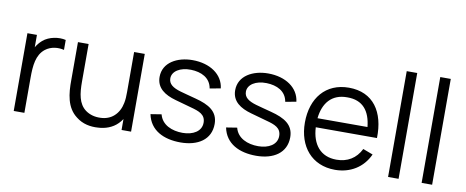

<svg xmlns="http://www.w3.org/2000/svg" viewBox="-67 -1060 3317 1368"><g transform="rotate(10 1591.5 -375.5)"><path d="M185.4 -526C166.7 -509.4 152.1 -491.7 141.7 -472.9V-562.5H72.9V0H150V-253.1C150 -343.8 157.3 -419.8 214.6 -465.6C256.2 -497.9 308.3 -501 350 -490.6V-562.5C300 -575 229.2 -563.5 185.4 -526Z M844.8 -562.5V-272.9C844.8 -243.8 843.8 -216.7 838.5 -192.7C831.2 -154.2 813.5 -119.8 786.5 -95.8C761.5 -72.9 727.1 -60.4 690.6 -59.4C649 -57.3 611.5 -67.7 581.2 -89.6C525 -131.2 515.6 -204.2 515.6 -291.7V-562.5H438.5V-289.6C437.5 -189.6 447.9 -89.6 526 -31.3C572.9 6.2 630.2 16.7 685.4 12.5C735.4 10.4 788.5 -7.3 826 -45.8C836.5 -56.3 845.8 -67.7 853.1 -79.2V0H921.9V-562.5Z M1497.9 -414.6C1486.5 -513.5 1392.7 -578.1 1265.6 -578.1C1156.2 -578.1 1054.2 -525 1054.2 -419.8C1054.2 -338.5 1116.7 -299 1194.8 -277.1C1237.5 -264.6 1275 -254.2 1310.4 -244.8C1372.9 -228.1 1419.8 -211.5 1419.8 -152.1C1419.8 -89.6 1359.4 -55.2 1284.4 -55.2C1207.3 -55.2 1133.3 -85.4 1114.6 -159.4L1036.5 -146.9C1059.4 -33.3 1159.4 14.6 1281.2 14.6C1407.3 14.6 1499 -43.8 1499 -157.3C1499 -246.9 1433.3 -286.5 1332.3 -312.5C1282.3 -326 1247.9 -334.4 1219.8 -342.7C1162.5 -359.4 1131.2 -382.3 1131.2 -422.9C1131.2 -474 1187.5 -510.4 1266.7 -508.3C1340.6 -506.3 1407.3 -476 1419.8 -400Z M2044.8 -414.6C2033.3 -513.5 1939.6 -578.1 1812.5 -578.1C1703.1 -578.1 1601 -525 1601 -419.8C1601 -338.5 1663.5 -299 1741.7 -277.1C1784.4 -264.6 1821.9 -254.2 1857.3 -244.8C1919.8 -228.1 1966.7 -211.5 1966.7 -152.1C1966.7 -89.6 1906.2 -55.2 1831.2 -55.2C1754.2 -55.2 1680.2 -85.4 1661.5 -159.4L1583.3 -146.9C1606.2 -33.3 1706.2 14.6 1828.1 14.6C1954.2 14.6 2045.8 -43.8 2045.8 -157.3C2045.8 -246.9 1980.2 -286.5 1879.2 -312.5C1829.2 -326 1794.8 -334.4 1766.7 -342.7C1709.4 -359.4 1678.1 -382.3 1678.1 -422.9C1678.1 -474 1734.4 -510.4 1813.5 -508.3C1887.5 -506.3 1954.2 -476 1966.7 -400Z M2212.5 -259.4H2655.2C2660.4 -447.9 2574 -578.1 2396.9 -578.1C2230.2 -578.1 2130.2 -457.3 2130.2 -279.2C2130.2 -107.3 2230.2 15.6 2399 15.6C2508.3 15.6 2600 -39.6 2644.8 -138.5L2572.9 -165.6C2537.5 -93.8 2476 -57.3 2396.9 -57.3C2281.3 -57.3 2218.8 -136.5 2212.5 -259.4ZM2396.9 -508.3C2509.4 -509.4 2563.5 -439.6 2575 -325H2213.5C2225 -434.4 2283.3 -509.4 2396.9 -508.3Z M2781.3 0V-765.6H2857.3V0Z M3024 0V-765.6H3100V0Z"/></g></svg>

Font: Manrope3
Style: Regular
Weight: 400
Width: 4
Designer: Mikhail Sharanda
Foundry: Mikhail Sharanda
Version: Version 3.000;PS 003.000;hotconv 1.0.88;makeotf.lib2.5.64775